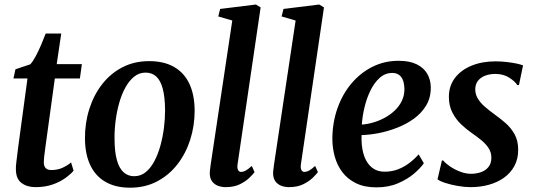

<svg xmlns="http://www.w3.org/2000/svg" viewBox="-20 -838 2418 870"><path d="M187 -181Q184.5 -163 182.8 -149.2Q181 -135.5 179.8 -124.5Q178.5 -113.5 178.5 -102Q178.5 -85 187.2 -76.2Q196 -67.5 212 -67.5Q240.5 -67.5 262.8 -77.5Q285 -87.5 302 -102L313.5 -64.5Q300 -48.5 275.8 -31Q251.5 -13.5 217.8 -1.8Q184 10 140.5 10Q102.5 10 77 -9.2Q51.5 -28.5 52 -74Q52 -78.5 52.2 -85.2Q52.5 -92 54 -103.2Q55.5 -114.5 57.5 -131.2Q59.5 -148 62.5 -172L104.5 -482.5H41L50 -524L117 -546.5Q129 -559 142 -583.5Q155 -608 166.8 -635.8Q178.5 -663.5 187 -686H257.5L237 -547.5H351L342 -482.5H228.5Z M656 -561Q722.5 -561 768.2 -535Q814 -509 837.8 -459Q861.5 -409 862 -337Q862 -268 842 -205.2Q822 -142.5 784 -93.5Q746 -44.5 691.8 -16Q637.5 12.5 569.5 12.5Q504 12.5 458.2 -13.8Q412.5 -40 389 -89.8Q365.5 -139.5 365 -210Q364.5 -280 384.5 -343.5Q404.5 -407 442.5 -456Q480.5 -505 534.5 -533Q588.5 -561 656 -561ZM640 -509Q610 -509 587.2 -490.2Q564.5 -471.5 547.5 -440.2Q530.5 -409 519.8 -370.2Q509 -331.5 503.8 -290.2Q498.5 -249 499 -211Q499 -150 509.8 -112.2Q520.5 -74.5 540.5 -57Q560.5 -39.5 588 -39.5Q617.5 -39.5 640.2 -58Q663 -76.5 679.5 -107.8Q696 -139 706.8 -178Q717.5 -217 722.8 -258.2Q728 -299.5 728 -338Q727.5 -398.5 717.5 -436Q707.5 -473.5 688 -491.2Q668.5 -509 640 -509Z M1056.5 -94Q1054 -77 1058.5 -68Q1063 -59 1072.5 -59Q1081.5 -59 1092 -64.2Q1102.5 -69.5 1121 -86L1133.5 -58Q1127 -49 1110.5 -32.8Q1094 -16.5 1067.2 -3.2Q1040.5 10 1002.5 10Q984 10 967.5 3.8Q951 -2.5 940.8 -16.5Q930.5 -30.5 930.5 -53.5Q930.5 -58.5 931.2 -65.2Q932 -72 933 -79.2Q934 -86.5 934.5 -91.5L1032.5 -745L969 -763.5L977.5 -797.5L1139.5 -817.5L1161 -804.5Z M1343.5 -94Q1341 -77 1345.5 -68Q1350 -59 1359.5 -59Q1368.5 -59 1379 -64.2Q1389.5 -69.5 1408 -86L1420.5 -58Q1414 -49 1397.5 -32.8Q1381 -16.5 1354.2 -3.2Q1327.5 10 1289.5 10Q1271 10 1254.5 3.8Q1238 -2.5 1227.8 -16.5Q1217.5 -30.5 1217.5 -53.5Q1217.5 -58.5 1218.2 -65.2Q1219 -72 1220 -79.2Q1221 -86.5 1221.5 -91.5L1319.5 -745L1256 -763.5L1264.5 -797.5L1426.5 -817.5L1448 -804.5Z M1900.5 -98.5Q1887 -78 1857.2 -52.2Q1827.5 -26.5 1784.2 -7.8Q1741 11 1686 11Q1631.5 11 1593.2 -7.8Q1555 -26.5 1531.2 -58Q1507.5 -89.5 1496.8 -128.8Q1486 -168 1486 -209.5Q1486.5 -283 1509 -347Q1531.5 -411 1572 -459.2Q1612.5 -507.5 1667 -535Q1721.5 -562.5 1785.5 -562.5Q1836 -562.5 1868 -546.8Q1900 -531 1915.8 -504Q1931.5 -477 1932 -443Q1932.5 -396 1911.5 -360.8Q1890.5 -325.5 1855.5 -300.2Q1820.5 -275 1778.5 -258.8Q1736.5 -242.5 1694.5 -234.5Q1652.5 -226.5 1618.5 -226Q1617 -192 1622.2 -162Q1627.5 -132 1640.2 -109Q1653 -86 1673.5 -73Q1694 -60 1722.5 -60Q1755.5 -60 1783.5 -70.8Q1811.5 -81.5 1835 -99.5Q1858.5 -117.5 1877 -138.5ZM1758 -507.5Q1725.5 -507.5 1700.8 -485.5Q1676 -463.5 1658.8 -428.2Q1641.5 -393 1631.8 -352.2Q1622 -311.5 1619.5 -273.5Q1643.5 -275 1670.5 -282.8Q1697.5 -290.5 1723 -304.2Q1748.5 -318 1769 -337.5Q1789.5 -357 1801.2 -381.8Q1813 -406.5 1812.5 -436Q1811.5 -472 1797.5 -489.8Q1783.5 -507.5 1758 -507.5Z M2331.5 -452.5H2324Q2314.5 -468.5 2288 -485.8Q2261.5 -503 2224.5 -503Q2200 -503 2179.5 -495.5Q2159 -488 2146.8 -473.2Q2134.5 -458.5 2133.5 -436Q2133 -412.5 2144.2 -393Q2155.5 -373.5 2175.2 -356Q2195 -338.5 2220.5 -320Q2248 -300.5 2272.5 -278.8Q2297 -257 2312.5 -228.2Q2328 -199.5 2328 -159Q2328 -117.5 2310.8 -85.8Q2293.5 -54 2263.8 -32.8Q2234 -11.5 2195.2 -0.8Q2156.5 10 2113 10Q2085.5 10 2054 4.5Q2022.5 -1 1997.2 -9.2Q1972 -17.5 1962.5 -25.5L1982.5 -111H1988Q1998.5 -98 2019 -84Q2039.5 -70 2064.8 -60.2Q2090 -50.5 2114.5 -50.5Q2137 -50.5 2158.2 -57.5Q2179.5 -64.5 2193 -80.8Q2206.5 -97 2206.5 -123.5Q2206.5 -147.5 2194 -166.8Q2181.5 -186 2160.5 -203.2Q2139.5 -220.5 2114.5 -237.5Q2092.5 -253 2069.2 -275Q2046 -297 2030 -327.8Q2014 -358.5 2014 -399.5Q2014 -448.5 2041.2 -484.5Q2068.5 -520.5 2116.2 -540.2Q2164 -560 2225 -560Q2251 -560 2276.5 -557Q2302 -554 2321.8 -549.8Q2341.5 -545.5 2350 -541.5Z"/></svg>

Font: Merriweather 36pt SemiBold
Style: Italic
Weight: 600
Italic angle: -7.8°
Version: Version 2.101